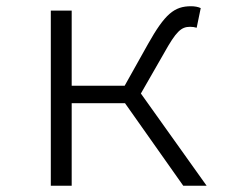

<svg xmlns="http://www.w3.org/2000/svg" viewBox="-20 -596 740 616"><path d="M432 -296 506 -425C545 -495 561 -510 590 -510C599 -510 603 -509 611 -507L624 -570C616 -574 604 -576 593 -576C539 -576 509 -551 455 -455L380 -321H210V-562H143V0H210V-265H381L568 0H643Z"/></svg>

Font: Kawkab Mono Light
Style: Regular
Weight: 300
Monospace: yes
Designer: Abdullah Arif
Foundry: Abdullah Arif
Version: Version 1.000;PS 000.500;hotconv 1.0.88;makeotf.lib2.5.64775